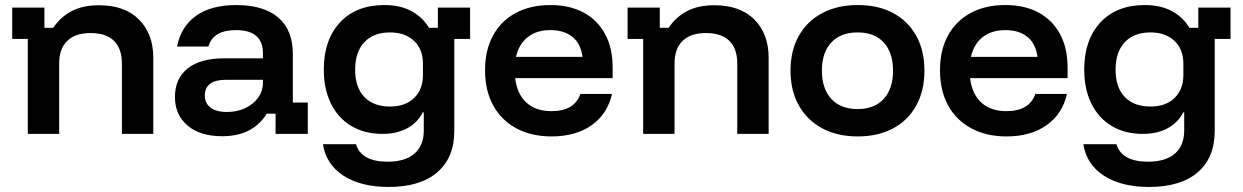

<svg xmlns="http://www.w3.org/2000/svg" viewBox="-20 -530 4919 760"><path d="M90 0V-375.8H28.3V-500H155.8V-420H190.8Q219.2 -462.5 263.3 -485.8Q307.5 -509.2 371.7 -509.2Q474.2 -509.2 530.4 -452.5Q586.7 -395.8 586.7 -301.7V0H462.5V-278.3Q462.5 -337.5 431.2 -368.3Q400 -399.2 338.3 -399.2Q278.3 -399.2 246.3 -368.3Q214.2 -337.5 214.2 -278.3V0Z M859.2 9.2Q771.7 9.2 722.1 -33.3Q672.5 -75.8 672.5 -145.8Q672.5 -219.2 722.9 -259.2Q773.3 -299.2 868.3 -299.2H1020.8V-319.2Q1020.8 -410.8 914.2 -410.8Q823.3 -410.8 805 -345.8H680.8Q696.7 -425.8 756.7 -467.9Q816.7 -510 914.2 -510Q1024.2 -510 1081.7 -460.4Q1139.2 -410.8 1139.2 -315.8V-124.2H1198.3V0H1070.8V-80H1035.8Q1010 -37.5 966.2 -14.2Q922.5 9.2 859.2 9.2ZM877.5 -86.7Q918.3 -86.7 950.8 -102.1Q983.3 -117.5 1002.1 -143.8Q1020.8 -170 1020.8 -202.5V-214.2H875Q790.8 -214.2 790.8 -151.7Q790.8 -120.8 813.8 -103.8Q836.7 -86.7 877.5 -86.7Z M1518.3 210Q1408.3 210 1339.6 165.4Q1270.8 120.8 1258.3 40.8H1389.2Q1410 110 1514.2 110Q1584.2 110 1620.8 77.9Q1657.5 45.8 1657.5 -13.3V-85H1653.3Q1631.7 -43.3 1590.8 -21.7Q1550 0 1493.3 0Q1423.3 0 1370.8 -31.2Q1318.3 -62.5 1290 -120Q1261.7 -177.5 1261.7 -255Q1261.7 -371.7 1325.4 -440.8Q1389.2 -510 1501.7 -510Q1563.3 -510 1607.5 -486.7Q1651.7 -463.3 1678.3 -420H1713.3V-500H1840.8V-375.8H1778.3V-11.7Q1778.3 94.2 1710.8 152.1Q1643.3 210 1518.3 210ZM1524.2 -108.3Q1584.2 -108.3 1619.2 -142.1Q1654.2 -175.8 1654.2 -233.3V-278.3Q1654.2 -335 1618.8 -368.3Q1583.3 -401.7 1524.2 -401.7Q1458.3 -401.7 1422.1 -362.9Q1385.8 -324.2 1385.8 -254.2Q1385.8 -184.2 1422.1 -146.2Q1458.3 -108.3 1524.2 -108.3Z M2163.3 10Q2083.3 10 2023.8 -22.1Q1964.2 -54.2 1932.1 -112.9Q1900 -171.7 1900 -251.7Q1900 -331.7 1931.7 -389.6Q1963.3 -447.5 2021.7 -478.8Q2080 -510 2158.3 -510Q2235 -510 2290 -480.4Q2345 -450.8 2375 -395.4Q2405 -340 2405 -264.2V-220.8H2019.2Q2026.7 -157.5 2063.8 -123.8Q2100.8 -90 2162.5 -90Q2208.3 -90 2237.1 -107.1Q2265.8 -124.2 2277.5 -158.3H2402.5Q2385 -79.2 2322.1 -34.6Q2259.2 10 2163.3 10ZM2022.5 -305H2285.8Q2279.2 -356.7 2246.2 -383.8Q2213.3 -410.8 2158.3 -410.8Q2104.2 -410.8 2069.2 -383.3Q2034.2 -355.8 2022.5 -305Z M2525.8 0V-375.8H2464.2V-500H2591.7V-420H2626.7Q2655 -462.5 2699.2 -485.8Q2743.3 -509.2 2807.5 -509.2Q2910 -509.2 2966.2 -452.5Q3022.5 -395.8 3022.5 -301.7V0H2898.3V-278.3Q2898.3 -337.5 2867.1 -368.3Q2835.8 -399.2 2774.2 -399.2Q2714.2 -399.2 2682.1 -368.3Q2650 -337.5 2650 -278.3V0Z M3375 10Q3294.2 10 3234.6 -22.1Q3175 -54.2 3142.1 -112.5Q3109.2 -170.8 3109.2 -250Q3109.2 -330 3142.1 -388.3Q3175 -446.7 3235 -478.3Q3295 -510 3375 -510Q3456.7 -510 3515.4 -478.3Q3574.2 -446.7 3606.7 -388.3Q3639.2 -330 3639.2 -250Q3639.2 -170.8 3606.7 -112.1Q3574.2 -53.3 3515 -21.7Q3455.8 10 3375 10ZM3375 -98.3Q3441.7 -98.3 3478.3 -138.8Q3515 -179.2 3515 -250Q3515 -321.7 3478.3 -361.7Q3441.7 -401.7 3375 -401.7Q3307.5 -401.7 3270.4 -361.7Q3233.3 -321.7 3233.3 -250.8Q3233.3 -179.2 3270.4 -138.8Q3307.5 -98.3 3375 -98.3Z M3964.2 10Q3884.2 10 3824.6 -22.1Q3765 -54.2 3732.9 -112.9Q3700.8 -171.7 3700.8 -251.7Q3700.8 -331.7 3732.5 -389.6Q3764.2 -447.5 3822.5 -478.8Q3880.8 -510 3959.2 -510Q4035.8 -510 4090.8 -480.4Q4145.8 -450.8 4175.8 -395.4Q4205.8 -340 4205.8 -264.2V-220.8H3820Q3827.5 -157.5 3864.6 -123.8Q3901.7 -90 3963.3 -90Q4009.2 -90 4037.9 -107.1Q4066.7 -124.2 4078.3 -158.3H4203.3Q4185.8 -79.2 4122.9 -34.6Q4060 10 3964.2 10ZM3823.3 -305H4086.7Q4080 -356.7 4047.1 -383.8Q4014.2 -410.8 3959.2 -410.8Q3905 -410.8 3870 -383.3Q3835 -355.8 3823.3 -305Z M4528.3 210Q4418.3 210 4349.6 165.4Q4280.8 120.8 4268.3 40.8H4399.2Q4420 110 4524.2 110Q4594.2 110 4630.8 77.9Q4667.5 45.8 4667.5 -13.3V-85H4663.3Q4641.7 -43.3 4600.8 -21.7Q4560 0 4503.3 0Q4433.3 0 4380.8 -31.2Q4328.3 -62.5 4300 -120Q4271.7 -177.5 4271.7 -255Q4271.7 -371.7 4335.4 -440.8Q4399.2 -510 4511.7 -510Q4573.3 -510 4617.5 -486.7Q4661.7 -463.3 4688.3 -420H4723.3V-500H4850.8V-375.8H4788.3V-11.7Q4788.3 94.2 4720.8 152.1Q4653.3 210 4528.3 210ZM4534.2 -108.3Q4594.2 -108.3 4629.2 -142.1Q4664.2 -175.8 4664.2 -233.3V-278.3Q4664.2 -335 4628.8 -368.3Q4593.3 -401.7 4534.2 -401.7Q4468.3 -401.7 4432.1 -362.9Q4395.8 -324.2 4395.8 -254.2Q4395.8 -184.2 4432.1 -146.2Q4468.3 -108.3 4534.2 -108.3Z"/></svg>

Font: Funnel Display Light SemiBold
Style: Regular
Weight: 600
Version: Version 1.000